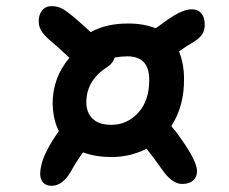

<svg xmlns="http://www.w3.org/2000/svg" viewBox="-20 -636 740 620"><path d="M147 -36.1Q123.5 -36.1 114.3 -53.7Q105 -71.3 115.2 -109.9Q127.4 -151.9 169.9 -212.9Q151.4 -249.5 149.9 -300.8Q149.9 -385.3 204.1 -449.2Q172.4 -479 157.2 -492.2Q129.4 -514.6 117.2 -530.8Q105 -546.9 105 -567.9Q105 -588.4 116 -602.3Q127 -616.2 147 -616.2Q166.5 -616.2 182.9 -606.9Q199.2 -597.7 230 -570.8Q256.3 -547.9 272.9 -532.2Q323.2 -560.1 393.1 -560.1Q444.8 -560.1 481.9 -544.9Q483.4 -545.9 486.1 -547.4Q488.8 -548.8 490.2 -549.8Q531.7 -581.5 556.2 -593.8Q580.6 -606 599.1 -606Q619.1 -606 630.1 -592.8Q641.1 -579.6 641.1 -556.2Q641.1 -538.1 633.3 -525.9Q625.5 -513.7 606 -501Q588.9 -491.7 558.1 -470.2Q574.2 -429.2 574.2 -382.8Q575.7 -294.4 533.2 -229Q554.2 -204.1 567.9 -183.1Q616.2 -114.3 616.2 -83Q616.2 -64 603.5 -53Q590.8 -42 567.9 -42Q534.7 -42 501 -91.8Q471.7 -133.3 453.1 -155.8Q400.9 -128.9 339.8 -128.9Q289.6 -128.9 248 -144Q226.6 -114.3 207 -79.1Q180.7 -36.1 147 -36.1ZM258.8 -306.2Q258.8 -272 279.3 -252.4Q299.8 -232.9 339.8 -232.9Q390.6 -232.9 426.5 -272.2Q462.4 -311.5 461.9 -378.9Q461.9 -454.1 391.1 -454.1Q372.6 -454.1 350.1 -450.2Q345.2 -432.1 328.1 -420.9Q258.8 -377 258.8 -306.2Z"/></svg>

Font: Shantell Sans Irregular Bouncy
Style: Regular
Weight: 500
Designer: Stephen Nixon, Anya Danilova, Shantell Martin
Foundry: Arrow Type
Version: Version 1.006;[9816181b4]